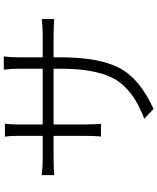

<svg xmlns="http://www.w3.org/2000/svg" viewBox="72 -866 833 1017"><g transform="rotate(-90 488.5 -357.5)"><path d="M693.4 -455.1Q693.4 -249 636.7 -141.1Q580.1 -33.2 419.9 39.1L368.2 -9.8Q424.8 -32.2 462.9 -54.7Q501 -77.1 535.6 -111.3Q570.3 -145.5 590.3 -190.4Q610.4 -235.4 621.6 -299.3Q632.8 -363.3 632.8 -448.2V-490.2H337.9V-322.3Q337.9 -262.7 341.8 -239.3H273.4Q277.3 -262.7 277.3 -322.3V-490.2H164.1Q96.7 -490.2 69.3 -486.3V-553.7Q104.5 -547.9 164.1 -547.9H277.3V-683.6Q277.3 -721.7 273.4 -748H341.8Q341.8 -746.1 340.8 -736.8Q339.8 -727.5 338.9 -712.9Q337.9 -698.2 337.9 -683.6V-547.9H632.8V-677.7Q632.8 -719.7 627.9 -753.9H698.2Q693.4 -719.7 693.4 -677.7V-547.9H813.5Q852.5 -547.9 896.5 -552.7V-487.3Q894.5 -487.3 881.8 -487.8Q869.1 -488.3 850.1 -489.3Q831.1 -490.2 813.5 -490.2H693.4Z"/></g></svg>

Font: Min Sans Light
Style: Regular
Weight: 300
Designer: Jinseong-Kim, NotoSansCJK, Nunito
Foundry: Jinseong-Kim
Version: Version 1.400;Glyphs 3.1.2 (3151)